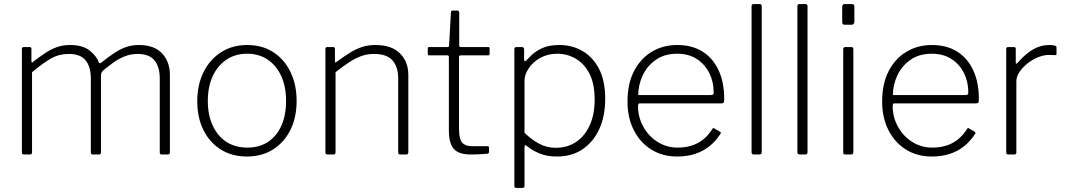

<svg xmlns="http://www.w3.org/2000/svg" viewBox="-20 -762 5257 947"><path d="M98 0Q88 0 88 -10V-520Q88 -530 97 -530H126Q135 -530 135 -521V-460Q135 -455 137 -454Q139 -453 143 -457Q178 -484 206.5 -502.5Q235 -521 263.5 -530.5Q292 -540 326 -540Q388 -540 422.5 -512.5Q457 -485 468 -453Q470 -449 474.5 -450.5Q479 -452 483 -456Q517 -483 546 -502Q575 -521 603.5 -530.5Q632 -540 666 -540Q740 -540 779 -499Q818 -458 818 -392V-11Q818 0 808 0H778Q773 0 770.5 -2.5Q768 -5 768 -10V-375Q768 -432 742 -464Q716 -496 659 -496Q624 -496 593.5 -483.5Q563 -471 538.5 -453Q514 -435 494 -419Q486 -412 482 -406Q478 -400 478 -389V-11Q478 0 468 0H438Q433 0 430.5 -2.5Q428 -5 428 -10V-375Q428 -432 402.5 -464Q377 -496 319 -496Q271 -496 231.5 -473.5Q192 -451 138 -406V-10Q138 0 127 0H98Z M1198 10Q1124 10 1069 -24.5Q1014 -59 983.5 -120.5Q953 -182 953 -262Q953 -344 984 -406.5Q1015 -469 1070.5 -504.5Q1126 -540 1199 -540Q1273 -540 1327.5 -505Q1382 -470 1412.5 -407.5Q1443 -345 1443 -264Q1443 -183 1412.5 -121.5Q1382 -60 1327 -25Q1272 10 1198 10ZM1200 -34Q1260 -34 1302.5 -62.5Q1345 -91 1368 -142.5Q1391 -194 1391 -264Q1391 -334 1367.5 -386Q1344 -438 1301 -467.5Q1258 -497 1199 -497Q1140 -497 1096.5 -467.5Q1053 -438 1029 -386Q1005 -334 1005 -264Q1005 -195 1029 -143Q1053 -91 1096.5 -62.5Q1140 -34 1200 -34Z M1595 0Q1585 0 1585 -10V-520Q1585 -530 1594 -530H1623Q1632 -530 1632 -521V-460Q1632 -455 1634 -454Q1636 -453 1640 -457Q1677 -484 1707 -502.5Q1737 -521 1766.5 -530.5Q1796 -540 1832 -540Q1911 -540 1952.5 -499Q1994 -458 1994 -392V-11Q1994 0 1983 0H1954Q1949 0 1946.5 -2.5Q1944 -5 1944 -10V-375Q1944 -432 1916 -464Q1888 -496 1825 -496Q1791 -496 1762 -485.5Q1733 -475 1703 -455.5Q1673 -436 1635 -406V-10Q1635 0 1624 0H1595Z M2252 -489Q2244 -489 2244 -481V-128Q2244 -75 2260 -58Q2276 -41 2307 -41H2384Q2388 -41 2390 -39.5Q2392 -38 2392 -34V-13Q2392 -6 2385 -4Q2378 -3 2361 -2Q2344 -1 2327.5 -0.5Q2311 0 2303 0Q2242 0 2218 -28Q2194 -56 2194 -120V-481Q2194 -489 2187 -489H2097Q2090 -489 2090 -496V-523Q2090 -530 2097 -530H2188Q2195 -530 2195 -537L2204 -699Q2204 -710 2213 -710H2235Q2245 -710 2245 -698V-537Q2245 -530 2252 -530H2388Q2395 -530 2395 -523V-496Q2395 -489 2388 -489Z M2554 -530Q2565 -530 2565 -518V-469Q2565 -461 2568 -460Q2571 -459 2577 -465Q2586 -475 2604.5 -492.5Q2623 -510 2655.5 -525Q2688 -540 2739 -540Q2802 -540 2853 -510.5Q2904 -481 2934.5 -422.5Q2965 -364 2965 -275Q2965 -189 2935.5 -125Q2906 -61 2853 -25.5Q2800 10 2727 10Q2677 10 2640.5 -5.5Q2604 -21 2581 -40Q2573 -47 2570 -45.5Q2567 -44 2567 -33V154Q2567 165 2557 165H2526Q2517 165 2517 155V-517Q2517 -525 2519.5 -527.5Q2522 -530 2530 -530H2554ZM2567 -107Q2602 -73 2639.5 -53Q2677 -33 2721 -33Q2777 -33 2820 -61Q2863 -89 2888 -142.5Q2913 -196 2913 -271Q2913 -350 2887 -399.5Q2861 -449 2819 -473Q2777 -497 2729 -497Q2681 -497 2644 -476Q2607 -455 2587 -424Q2567 -393 2567 -364V-107Z M3127 -238Q3127 -184 3153 -137Q3179 -90 3223.5 -62Q3268 -34 3322 -34Q3380 -34 3422.5 -57Q3465 -80 3493 -125Q3496 -130 3498.5 -130.5Q3501 -131 3504 -128L3532 -112Q3538 -108 3533 -101Q3509 -64 3477.5 -39.5Q3446 -15 3407 -2.5Q3368 10 3320 10Q3248 10 3193 -24Q3138 -58 3106.5 -119.5Q3075 -181 3075 -261Q3075 -349 3107 -411Q3139 -473 3194.5 -506.5Q3250 -540 3320 -540Q3392 -540 3443.5 -508.5Q3495 -477 3523.5 -417Q3552 -357 3552 -273Q3552 -266 3551 -259.5Q3550 -253 3538 -252H3134Q3130 -252 3128.5 -248Q3127 -244 3127 -238ZM3483 -293Q3494 -293 3497 -296Q3500 -299 3500 -307Q3500 -359 3478 -402.5Q3456 -446 3416 -471.5Q3376 -497 3320 -497Q3257 -497 3214 -466.5Q3171 -436 3149.5 -389Q3128 -342 3128 -293Z M3737 -13Q3737 -6 3734.5 -3Q3732 0 3724 0H3699Q3687 0 3687 -11V-731Q3687 -742 3697 -742H3727Q3737 -742 3737 -731Z M3963 -13Q3963 -6 3960.5 -3Q3958 0 3950 0H3925Q3913 0 3913 -11V-731Q3913 -742 3923 -742H3953Q3963 -742 3963 -731Z M4189 -13Q4189 -6 4186.5 -3Q4184 0 4176 0H4151Q4143 0 4141 -2.5Q4139 -5 4139 -11V-519Q4139 -530 4149 -530H4179Q4189 -530 4189 -519ZM4194 -656Q4194 -640 4180 -640H4146Q4139 -640 4136.5 -644Q4134 -648 4134 -654V-728Q4134 -742 4147 -742H4181Q4194 -742 4194 -729Z M4383 -238Q4383 -184 4409 -137Q4435 -90 4479.5 -62Q4524 -34 4578 -34Q4636 -34 4678.5 -57Q4721 -80 4749 -125Q4752 -130 4754.5 -130.5Q4757 -131 4760 -128L4788 -112Q4794 -108 4789 -101Q4765 -64 4733.5 -39.5Q4702 -15 4663 -2.5Q4624 10 4576 10Q4504 10 4449 -24Q4394 -58 4362.5 -119.5Q4331 -181 4331 -261Q4331 -349 4363 -411Q4395 -473 4450.5 -506.5Q4506 -540 4576 -540Q4648 -540 4699.5 -508.5Q4751 -477 4779.5 -417Q4808 -357 4808 -273Q4808 -266 4807 -259.5Q4806 -253 4794 -252H4390Q4386 -252 4384.5 -248Q4383 -244 4383 -238ZM4739 -293Q4750 -293 4753 -296Q4756 -299 4756 -307Q4756 -359 4734 -402.5Q4712 -446 4672 -471.5Q4632 -497 4576 -497Q4513 -497 4470 -466.5Q4427 -436 4405.5 -389Q4384 -342 4384 -293Z M4953 0Q4948 0 4945.5 -2.5Q4943 -5 4943 -10V-520Q4943 -530 4952 -530H4981Q4990 -530 4990 -521V-454Q4990 -449 4992 -448Q4994 -447 4998 -451Q5027 -484 5053 -503.5Q5079 -523 5104.5 -531.5Q5130 -540 5156 -540Q5191 -540 5191 -529V-496Q5191 -490 5186 -490Q5180 -490 5172.5 -490.5Q5165 -491 5152 -491Q5129 -491 5101 -480Q5073 -469 5049 -450Q5025 -431 5009 -408Q4993 -385 4993 -361V-10Q4993 0 4982 0H4953Z"/></svg>

Font: Libre Franklin Thin ExtraLight
Style: Regular
Weight: 250
Version: Version 3.000